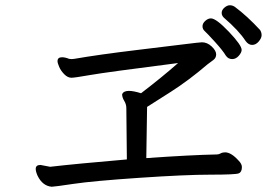

<svg xmlns="http://www.w3.org/2000/svg" viewBox="-20 -768 1040 731"><path d="M177 -57Q142 -60 123 -99Q116 -115 116 -125Q116 -140 134 -140L171 -133Q265 -144 463 -161L461 -356Q461 -371 453 -384Q445 -397 445 -409Q450 -422 471 -422Q488 -422 517 -413Q598 -475 658 -528Q384 -493 324 -482.5Q264 -472 252 -472Q238 -472 225 -485Q212 -498 205.5 -513Q199 -528 199 -535Q199 -550 216 -550Q228 -550 243 -544L253 -543L263 -544Q355 -560 504.5 -578Q654 -596 693.5 -601Q733 -606 749 -607Q769 -607 786 -591Q803 -575 803 -561Q803 -547 791.5 -539Q780 -531 770 -523Q700 -463 630.5 -418.5Q561 -374 540 -361L537 -166Q706 -178 806 -180Q813 -180 820 -184Q827 -188 837 -188Q860 -188 888 -157Q901 -144 901 -132Q901 -113 889 -108Q877 -103 782 -103Q687 -103 510.5 -91Q334 -79 260 -68Q186 -57 177 -57ZM864 -543Q849 -543 840 -556Q828 -576 798 -609Q768 -642 759.5 -649.5Q751 -657 751 -668Q751 -679 761.5 -688.5Q772 -698 783 -698Q803 -698 851.5 -647Q900 -596 900 -578Q900 -568 889 -555.5Q878 -543 864 -543ZM915 -612Q890 -651 832 -701Q824 -709 824 -719Q824 -730 834.5 -739Q845 -748 855 -748Q865 -748 874 -742Q921 -707 970 -654Q976 -645 976 -634Q976 -623 965 -610Q954 -597 940 -597Q926 -597 915 -612Z"/></svg>

Font: LXGW WenKai Mono Medium
Style: Regular
Weight: 500
Monospace: yes
Designer: LXGW / Fontworks Inc.
Foundry: LXGW / Fontworks Inc.
Version: Version 1.520; June 14, 2025